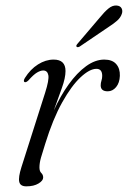

<svg xmlns="http://www.w3.org/2000/svg" viewBox="-20 -667 463 696"><path d="M69 -369.5Q63.5 -372.5 70 -384Q90 -416 117.8 -433.5Q145.5 -451 174.5 -451Q217.5 -451 217.5 -409.5Q217.5 -384.5 204.2 -347.8Q191 -311 175 -266.5Q199 -319.5 229 -361.2Q259 -403 292 -427Q325 -451 358 -451Q387 -451 401.2 -434.8Q415.5 -418.5 414.5 -392Q413.5 -366.5 400.8 -351.2Q388 -336 370.5 -336Q345 -336 345 -357.5Q345 -366.5 347.8 -374.8Q350.5 -383 350.5 -392Q350.5 -417.5 329.5 -417.5Q305 -417.5 272 -386.8Q239 -356 205.2 -295.5Q171.5 -235 144 -146Q134 -115 128.5 -95.5Q123 -76 123 -60Q123 -46 129.8 -39.8Q136.5 -33.5 136.5 -23.5Q136.5 -12 119.5 -1.8Q102.5 8.5 75.5 8.5Q53.5 8.5 49.8 -7.8Q46 -24 57.5 -60.5L143.5 -330.5Q158.5 -377.5 155.2 -394.5Q152 -411.5 136.5 -411.5Q127 -411.5 114.2 -404Q101.5 -396.5 83 -375.5Q74 -367 69 -369.5ZM341.5 -603Q358.5 -624 373 -636Q387.5 -648 402.5 -647Q416 -646 420.8 -636.8Q425.5 -627.5 421.5 -616.5Q417 -603 404.5 -592Q392 -581 374 -569.5L268.5 -498Q260.5 -494 257.5 -498Q254.5 -501 261 -508.5Z"/></svg>

Font: Fraunces 72pt S000 Light
Style: Italic
Weight: 300
Italic angle: -16°
Version: Version 1.000; ttfautohint (v1.8.3)